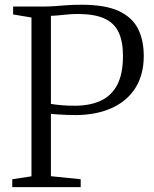

<svg xmlns="http://www.w3.org/2000/svg" viewBox="-20 -770 634 790"><path d="M109.5 -44.5V-698L34 -710.5V-743H150.5Q182 -743 205.8 -744.8Q229.5 -746.5 254.5 -748.5Q279.5 -750.5 315.5 -750.5Q412.5 -750.5 468.2 -724.8Q524 -699 547.8 -651.8Q571.5 -604.5 571.5 -540Q571.5 -463.5 538 -409.5Q504.5 -355.5 442 -326.5Q379.5 -297.5 294.5 -296.5Q279 -296.5 257 -297.2Q235 -298 215.8 -299.2Q196.5 -300.5 189.5 -301.5V-45L312 -32.5V0H30.5V-32.5ZM189.5 -342.5Q206 -339.5 234.5 -337Q263 -334.5 294 -335Q353.5 -336 396.5 -356.5Q439.5 -377 462.8 -421.8Q486 -466.5 486 -540Q486 -599 468.2 -637Q450.5 -675 409.8 -693.8Q369 -712.5 299 -712.5Q278.5 -712.5 258 -710.5Q237.5 -708.5 219.8 -706.8Q202 -705 189.5 -705Z"/></svg>

Font: Merriweather 72pt Light
Style: Regular
Weight: 300
Version: Version 2.100